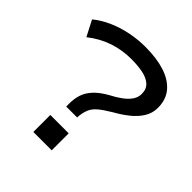

<svg xmlns="http://www.w3.org/2000/svg" viewBox="-193 -848 983 983"><g transform="rotate(45 298.0 -357.0)"><path d="M229 -211V-233Q229 -269 239 -299Q249 -329 274.5 -356.5Q300 -384 345 -409Q378 -426 403 -444.5Q428 -463 442.5 -484Q457 -505 457 -530Q457 -566 434.5 -585.5Q412 -605 374.5 -612Q337 -619 292 -619Q228 -619 167.5 -599Q107 -579 51 -535L7 -620Q45 -651 93 -672Q141 -693 194.5 -703.5Q248 -714 300 -714Q381 -714 440.5 -695Q500 -676 533 -637Q566 -598 566 -538Q566 -499 545.5 -466.5Q525 -434 491.5 -407.5Q458 -381 420 -360Q378 -335 354.5 -315.5Q331 -296 321.5 -274Q312 -252 309 -224L308 -211ZM202 0V-123H335V0Z"/></g></svg>

Font: Nunito Sans 7pt Expanded Medium
Style: Regular
Weight: 500
Width: 7
Designer: Vernon Adams
Foundry: Vernon Adams
Version: Version 3.101;gftools[0.9.27]